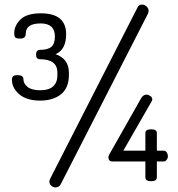

<svg xmlns="http://www.w3.org/2000/svg" viewBox="-20 -789 774 836"><path d="M155 -396Q230 -396 230 -463V-472Q230 -531 155 -531Q137 -531 137 -551Q137 -572 155 -572Q187 -572 203 -584.5Q219 -597 219 -630Q219 -687 157 -687Q92 -687 92 -642Q92 -621 68 -621Q52 -621 47 -625.5Q42 -630 42 -645Q42 -677 69 -704Q96 -731 158 -731Q268 -731 268 -640Q268 -573 222 -553Q280 -533 280 -472V-463Q280 -406 245.5 -378.5Q211 -351 155 -351Q96 -351 64 -378.5Q32 -406 32 -441Q32 -453 37.5 -457.5Q43 -462 56 -462Q82 -462 82 -444Q82 -425 100 -410.5Q118 -396 155 -396ZM613 -17V-86H470Q452 -86 452 -105Q452 -109 455 -115L595 -362Q604 -377 618 -377Q626 -377 634.5 -371Q643 -365 643 -357Q643 -353 641 -349L517 -133H613V-210Q613 -226 638 -226Q663 -226 663 -210V-133H693Q701 -133 706 -125.5Q711 -118 711 -109Q711 -100 705.5 -93Q700 -86 693 -86H663V-17Q663 0 638 0Q613 0 613 -17ZM599 -769Q609 -769 618 -761Q627 -753 627 -742Q627 -735 624 -729L245 12Q238 27 221 27Q211 27 203 19.5Q195 12 195 2Q195 -4 198 -10L579 -757Q584 -769 599 -769Z"/></svg>

Font: Dosis
Style: Book
Weight: 400
Designer: EdgarTolentino, PabloImpallari, IginoMarini
Foundry: EdgarTolentino, PabloImpallari, IginoMarini
Version: Version 1.007